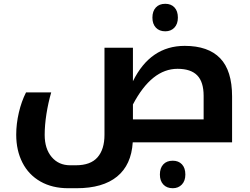

<svg xmlns="http://www.w3.org/2000/svg" viewBox="-20 -745 1310 1005"><path d="M336.9 240.2Q253.4 240.2 191.7 205.1Q129.9 169.9 97.4 106.2Q64.9 42.5 64.9 -40Q64.9 -96.7 78.6 -155.5Q92.3 -214.4 116.2 -261.2H248Q232.4 -207.5 223.1 -148.7Q213.9 -89.8 213.9 -39.1Q213.9 33.7 250.5 76.9Q287.1 120.1 347.2 120.1H377Q454.1 120.1 490.5 78.4Q526.9 36.6 526.9 -39.1V-495.1H675.8V-319.8Q767.1 -504.9 946.8 -504.9Q1069.8 -504.9 1132.3 -440.2Q1194.8 -375.5 1194.8 -240.2V0H674.8Q667.5 118.2 592.8 179.2Q518.1 240.2 380.9 240.2ZM1045.9 -120.1V-243.2Q1045.9 -315.9 1012.5 -350.3Q979 -384.8 909.2 -384.8Q773.9 -384.8 675.8 -198.2V-120.1ZM845.2 -581.1Q814 -581.1 795.9 -600.3Q777.8 -619.6 777.8 -652.8Q777.8 -686.5 795.7 -705.8Q813.5 -725.1 845.2 -725.1Q875.5 -725.1 893.3 -706.1Q911.1 -687 911.1 -652.8Q911.1 -619.6 892.8 -600.3Q874.5 -581.1 845.2 -581.1ZM884.3 240.2Q853 240.2 835 220.9Q816.9 201.7 816.9 168.5Q816.9 134.8 834.7 115.5Q852.5 96.2 884.3 96.2Q914.6 96.2 932.4 115.2Q950.2 134.3 950.2 168.5Q950.2 201.7 931.9 220.9Q913.6 240.2 884.3 240.2Z"/></svg>

Font: Droid Arabic Kufi
Style: Bold
Weight: 700
Designer: Pascal Zoghbi
Foundry: Irfont.ir
Version: Version 1.00 February 28, 2013, initial release